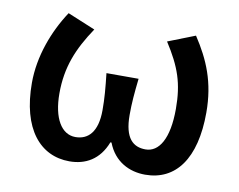

<svg xmlns="http://www.w3.org/2000/svg" viewBox="-62 -584 843 677"><g transform="rotate(10 359.0 -245.0)"><path d="M47 -238C47 -73 120 12 225 12C282 12 331 -14 356 -79H360C385 -14 440 12 496 12C605 12 671 -75 671 -241C671 -350 638 -426 588 -502L491 -464C543 -383 563 -327 563 -235C563 -128 530 -76 482 -76C438 -76 406 -102 406 -186C406 -229 409 -263 415 -317H300C306 -263 309 -229 309 -186C309 -107 276 -76 231 -76C181 -76 149 -129 149 -218C149 -312 178 -382 231 -461L132 -502C83 -428 47 -333 47 -238Z"/></g></svg>

Font: Cambridge Sans Medium
Style: Regular
Weight: 500
Version: Version 2.020;PS 002.020;hotconv 1.0.88;makeotf.lib2.5.64775